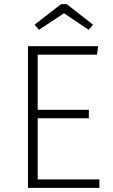

<svg xmlns="http://www.w3.org/2000/svg" viewBox="-20 -907 544 927"><path d="M168 -763 289 -843 408 -763 429 -788 302 -887H275L147 -788ZM454 -684H115V0H460V-41H162V-336H409V-377H162V-643H448Z"/></svg>

Font: Fira Sans ExtraLight
Style: Regular
Weight: 200
Designer: bBox Type GmbH & Carrois Corporate GbR & Edenspiekermann AG
Foundry: bBox Type GmbH & Carrois Corporate GbR & Edenspiekermann AG
Version: Version 4.300;PS 004.300;hotconv 1.0.88;makeotf.lib2.5.64775